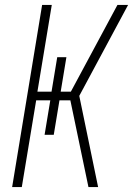

<svg xmlns="http://www.w3.org/2000/svg" viewBox="-20 -755 540 775"><path d="M337 0 264 -350H220L197 -211H160L183 -350H126L68 0H29L150 -735H189L131 -385H188L211 -524H248L225 -385H266L454 -735H497L300 -368L376 0Z"/></svg>

Font: Iosevka Term Curly Extralight
Style: Italic
Weight: 200
Italic angle: -9°
Designer: Belleve Invis
Foundry: Belleve Invis
Version: Version 32.3.0